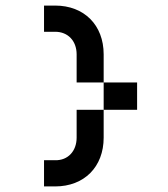

<svg xmlns="http://www.w3.org/2000/svg" viewBox="-20 -669 602 689"><path d="M178 -555C224 -555 255 -522 255 -474V-373H352V-474C352 -579 282 -649 178 -649H138V-555ZM138 0H178C282 0 352 -70 352 -175V-275H255V-175C255 -127 224 -93 178 -94H138ZM352 -275H472V-373H352Z"/></svg>

Font: Grotesk 02 Mince
Style: Bold
Weight: 400
Designer: Frank Adebiaye, contributions by Jérémy Landes, Ariel Martín Pérez
Foundry: Velvetyne Type Foundry
Version: Version 3.000;Glyphs 3.1.2 (3150)